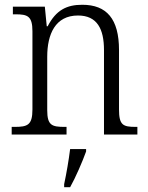

<svg xmlns="http://www.w3.org/2000/svg" viewBox="-20 -564 622 805"><path d="M29 0H259V-32H251C198 -32 178 -38 178 -102V-326C178 -421 212 -499 307 -499C387 -499 416 -443 416 -354V0H556V-32H549C496 -32 479 -39 479 -105V-354C479 -485 427 -544 325 -544C260 -544 215 -522 180 -454H176L168 -536H34V-504H45C95 -504 116 -497 116 -433V-105C116 -39 95 -32 41 -32H29ZM249 208V221H274C297 180 326 113 341 71V61H274C268 109 259 161 249 208Z"/></svg>

Font: Noto Serif Bengali SemiCondensed Light
Style: Regular
Weight: 300
Width: 4
Designer: Juan Bruce, Universal Thirst, Indian Type Foundry and the Monotype Design Team.
Foundry: Monotype Imaging Inc.
Version: Version 2.003